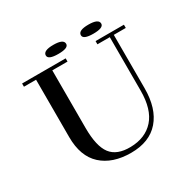

<svg xmlns="http://www.w3.org/2000/svg" viewBox="-188 -1070 1305 1290"><g transform="rotate(-30 465.0 -425.0)"><path d="M767 -311Q767 -154 691.5 -67Q616 20 473 20Q329 20 246.5 -55.5Q164 -131 164 -280V-372H290V-279Q290 -136 336.5 -75Q383 -14 489 -16Q605 -18 670.5 -91.5Q736 -165 736 -311V-750H767ZM290 -750V-302H164V-750ZM186 -750V-725H70V-750ZM408 -725H267V-750H408ZM736 -750V-725H640V-750ZM860 -725H767V-750H860ZM460 -833Q460 -870 381 -870Q302 -870 302 -833Q302 -800 381 -800Q460 -800 460 -833ZM732 -833Q732 -870 653 -870Q574 -870 574 -833Q574 -800 653 -800Q732 -800 732 -833Z"/></g></svg>

Font: Solide Mirage
Style: Mono
Weight: 400
Width: 6
Designer: Jérémy Landes
Foundry: Velvetyne Type Foundry
Version: Version 1.1